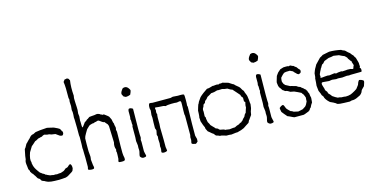

<svg xmlns="http://www.w3.org/2000/svg" viewBox="-78 -1199 3124 1593"><g transform="rotate(-15 1484.0 -402.5)"><path d="M393 -400 396 -392Q397 -391 399 -390L401 -388Q406 -365 390 -356Q378 -356 369.5 -360.5Q361 -365 352.5 -372.5Q344 -380 338 -383Q303 -386 286 -395Q277 -393 263.5 -397.5Q250 -402 246 -402Q233 -399 223 -391Q216 -391 206 -387.5Q196 -384 190 -384Q187 -382 181 -378.5Q175 -375 170 -372.5Q165 -370 160 -369Q155 -365 143 -353.5Q131 -342 123 -337Q118 -330 109 -314Q100 -298 95 -291Q95 -288 87 -265Q80 -240 82 -220L86 -208L84 -202Q84 -201 86 -195Q89 -169 106 -142Q110 -134 119 -123Q128 -112 131 -107Q139 -103 149 -94Q149 -93 150.5 -92.5Q152 -92 154 -91.5Q156 -91 157 -90Q158 -88 168 -83L169 -80Q185 -74 186 -72Q189 -70 196.5 -67.5Q204 -65 207 -63Q209 -63 220.5 -61.5Q232 -60 237 -58Q247 -61 265 -57Q280 -60 298 -60Q300 -61 324 -69Q333 -74 344 -85Q348 -85 361 -90Q366 -92 374 -100.5Q382 -109 390 -110Q398 -107 401 -94.5Q404 -82 402 -69Q402 -66 398.5 -60.5Q395 -55 396 -52Q389 -44 371 -34Q353 -24 347 -19Q331 -14 328 -12Q261 -5 202 -11Q185 -15 177 -16Q175 -18 165.5 -21Q156 -24 153 -28Q148 -29 140 -33Q132 -37 128 -38Q116 -55 116 -57Q104 -63 100 -68Q83 -98 78 -102Q76 -111 65 -118Q58 -132 54 -134Q55 -140 53.5 -144Q52 -148 49 -152Q46 -156 45 -159Q45 -168 42 -186.5Q39 -205 39 -218Q39 -231 45 -243Q45 -260 60 -328Q61 -331 66.5 -336.5Q72 -342 73 -347Q74 -350 78.5 -356.5Q83 -363 84 -367Q90 -371 98.5 -381Q107 -391 112 -395Q118 -399 125.5 -408.5Q133 -418 141 -423.5Q149 -429 161 -430Q175 -438 183 -441Q213 -447 283 -451Q290 -449 310 -445Q330 -441 339 -438Q377 -421 385 -414Q386 -413 393 -400Z M806 -406 819 -380Q824 -348 829 -343Q828 -333 835 -307Q835 -294 832 -287Q832 -285 834 -279Q836 -273 836 -269Q835 -261 835 -195Q835 -184 834 -147.5Q833 -111 834 -88Q835 -65 840 -44Q842 -30 836 -23Q825 -18 811 -19Q789 -19 786 -23Q782 -25 785.5 -36Q789 -47 789 -49Q789 -55 790.5 -82Q792 -109 788 -112Q788 -115 788.5 -117.5Q789 -120 790 -123.5Q791 -127 791 -129Q779 -156 789 -191Q787 -280 784 -332Q783 -335 781 -341Q779 -347 777 -350Q776 -352 768.5 -359Q761 -366 759 -372Q746 -373 732 -384.5Q718 -396 710 -399Q704 -400 697.5 -397Q691 -394 688 -394Q679 -395 668 -388Q658 -390 633 -381Q626 -377 616 -366.5Q606 -356 602 -353Q599 -347 584.5 -323.5Q570 -300 567 -284Q567 -272 566 -235Q565 -198 566 -174.5Q567 -151 570 -129Q570 -116 567 -102Q572 -64 572 -55Q572 -53 573.5 -47Q575 -41 575.5 -38Q576 -35 575.5 -30.5Q575 -26 572 -23Q563 -19 548 -20.5Q533 -22 524 -27Q523 -32 523.5 -34.5Q524 -37 525.5 -42.5Q527 -48 527 -50V-132Q527 -137 526.5 -147Q526 -157 526 -162Q526 -206 524 -213Q526 -234 526 -307Q526 -310 525 -314Q524 -318 524 -321V-386Q524 -394 523.5 -410.5Q523 -427 523 -435Q523 -468 521 -473Q524 -503 523 -523Q523 -524 521.5 -530.5Q520 -537 520 -540L523 -574Q523 -580 522 -590.5Q521 -601 521 -610Q521 -619 523 -627Q524 -631 522 -635.5Q520 -640 520 -643Q522 -740 515 -782Q516 -785 518.5 -788Q521 -791 524 -794.5Q527 -798 529 -801Q534 -800 540 -802Q546 -804 550 -804Q551 -803 555 -800.5Q559 -798 562 -797Q563 -795 565.5 -789.5Q568 -784 570 -782Q561 -725 567 -651Q562 -634 564 -607Q564 -598 565 -582.5Q566 -567 566.5 -554Q567 -541 567 -529Q567 -524 565.5 -513.5Q564 -503 564 -498Q564 -494 565.5 -486Q567 -478 567 -474Q567 -468 565.5 -455.5Q564 -443 564 -436Q564 -435 564.5 -432Q565 -429 565 -427Q565 -385 567 -378Q573 -379 578 -386.5Q583 -394 584 -395Q586 -398 591 -404Q596 -410 598 -414Q617 -424 622 -432Q628 -433 635.5 -439.5Q643 -446 646 -447Q655 -449 670 -449.5Q685 -450 691 -451Q692 -451 702 -453Q712 -455 717 -454Q725 -453 737 -447L738 -446L739 -444Q748 -441 750 -440Q750 -439 753 -436Q755 -436 761.5 -436.5Q768 -437 770 -435Q772 -433 786 -423Q800 -413 806 -406Z M1021 -537Q1002 -529 982 -529Q979 -530 974.5 -533Q970 -536 966 -536Q954 -555 953 -561Q953 -566 954 -570.5Q955 -575 957.5 -579.5Q960 -584 961 -586Q972 -603 975 -605Q991 -612 1005 -607Q1019 -602 1032 -578Q1036 -570 1029 -555Q1022 -540 1021 -537ZM1014 -419 1012 -244Q1012 -183 1014 -173Q1013 -170 1012 -163Q1011 -156 1009 -153Q1012 -141 1010.5 -105Q1009 -69 1010 -55Q1011 -49 1012.5 -42Q1014 -35 1015.5 -28.5Q1017 -22 1018 -19Q1020 -10 1012 -7Q1004 -4 990 -4Q975 -7 966 -22Q965 -31 969.5 -46.5Q974 -62 974 -69Q975 -74 974 -82Q973 -90 973 -93Q973 -96 973.5 -104Q974 -112 974 -115Q974 -122 971.5 -135Q969 -148 969 -153Q969 -162 971 -186V-277Q973 -285 975 -290Q972 -297 973 -315Q974 -333 970 -340L973 -358Q974 -366 973 -382Q972 -398 973 -409.5Q974 -421 979 -427Q992 -434 1014 -419Z M1338 -425 1358 -430Q1397 -427 1402 -427Q1408 -427 1419 -427.5Q1430 -428 1438.5 -427Q1447 -426 1453 -423Q1456 -418 1456 -378Q1456 -338 1454 -329Q1454 -325 1456 -321Q1458 -317 1457 -313Q1453 -149 1454 -70Q1456 -65 1458 -54.5Q1460 -44 1462 -40Q1462 -25 1461 -18Q1447 -4 1442 -3Q1419 -7 1410 -12Q1408 -19 1408.5 -22.5Q1409 -26 1411 -33.5Q1413 -41 1413 -44Q1413 -61 1412 -67L1416 -86V-253Q1412 -258 1413.5 -299Q1415 -340 1415 -348Q1417 -371 1410 -378Q1403 -380 1391.5 -377Q1380 -374 1372 -375Q1368 -377 1331.5 -376.5Q1295 -376 1282 -370Q1278 -371 1271.5 -373.5Q1265 -376 1262 -376L1226 -378Q1222 -378 1215 -379Q1208 -380 1203 -380.5Q1198 -381 1194 -381Q1191 -378 1191 -374Q1191 -370 1192.5 -365Q1194 -360 1194 -357Q1189 -334 1196 -324Q1191 -305 1193 -241Q1193 -236 1192 -225Q1191 -214 1191 -209Q1191 -192 1192 -157.5Q1193 -123 1193 -105V-42Q1198 -15 1197 -9Q1190 -3 1174.5 -1.5Q1159 0 1150 -6Q1148 -13 1148.5 -16Q1149 -19 1150.5 -26Q1152 -33 1152 -36Q1153 -40 1151.5 -48Q1150 -56 1150 -59Q1150 -64 1151.5 -72Q1153 -80 1153 -85Q1153 -91 1152 -102Q1151 -113 1151 -122.5Q1151 -132 1153 -140Q1154 -144 1151 -149.5Q1148 -155 1148 -159Q1152 -183 1155 -195Q1154 -200 1151.5 -206.5Q1149 -213 1148 -215Q1147 -232 1148.5 -263Q1150 -294 1150 -305Q1150 -309 1149 -317Q1148 -325 1148 -329Q1148 -334 1150 -347Q1152 -360 1152 -367Q1152 -369 1150.5 -374.5Q1149 -380 1148 -384Q1146 -415 1156 -427Q1164 -429 1183 -425Q1209 -424 1261.5 -425Q1314 -426 1338 -425ZM1372 -362 1373 -360 1374 -359 1373 -361Z M1613 -395 1649 -420Q1658 -420 1666.5 -421.5Q1675 -423 1685 -426.5Q1695 -430 1700 -431Q1706 -429 1723.5 -432Q1741 -435 1747 -430Q1751 -429 1753.5 -431.5Q1756 -434 1759 -434Q1776 -432 1786 -436Q1795 -434 1835 -422Q1841 -419 1853.5 -410Q1866 -401 1875 -398Q1880 -390 1895 -378.5Q1910 -367 1916 -360Q1919 -354 1920 -354Q1931 -332 1941 -323Q1942 -313 1949.5 -297Q1957 -281 1958 -271Q1963 -241 1964 -209Q1966 -209 1966 -207L1961 -171Q1960 -167 1958.5 -162.5Q1957 -158 1955 -152.5Q1953 -147 1952 -144L1947 -116Q1933 -98 1927 -88Q1926 -84 1921.5 -80.5Q1917 -77 1917 -74L1909 -58Q1899 -53 1883 -41.5Q1867 -30 1860 -26Q1839 -15 1800 -6Q1790 -7 1771.5 -4Q1753 -1 1748 -1Q1742 -1 1728 -3H1706Q1699 -4 1681 -10Q1663 -16 1652 -15Q1642 -21 1622 -26Q1621 -28 1615.5 -32.5Q1610 -37 1610 -42Q1604 -45 1594 -53Q1589 -58 1579 -66Q1569 -74 1564 -78Q1563 -82 1553 -100Q1551 -102 1551 -108Q1551 -114 1550 -116Q1541 -132 1528 -174Q1528 -196 1526 -204Q1529 -214 1530 -237Q1531 -260 1531 -264Q1533 -268 1539 -291.5Q1545 -315 1553 -323Q1553 -330 1562 -341Q1565 -344 1580 -367Q1582 -369 1593.5 -379.5Q1605 -390 1613 -395ZM1919 -241V-272Q1905 -284 1904 -299Q1899 -304 1880.5 -326Q1862 -348 1851 -359Q1847 -359 1833 -366Q1819 -373 1813 -378Q1784 -380 1769 -386Q1763 -386 1747.5 -385Q1732 -384 1728 -386Q1701 -376 1674 -376Q1656 -364 1636 -354Q1625 -337 1608 -326Q1608 -323 1605.5 -318.5Q1603 -314 1603 -312Q1598 -307 1586 -299Q1587 -291 1581.5 -282.5Q1576 -274 1575 -272L1574 -267Q1573 -262 1572 -260Q1575 -253 1572 -206Q1572 -202 1575 -198.5Q1578 -195 1578 -192Q1577 -182 1580.5 -168.5Q1584 -155 1584 -151Q1594 -136 1599 -122Q1603 -116 1615.5 -104.5Q1628 -93 1633 -85L1652 -77Q1657 -69 1666 -64Q1699 -60 1709 -51Q1716 -52 1726.5 -49.5Q1737 -47 1744 -47Q1781 -52 1791 -51Q1807 -61 1830 -67Q1840 -77 1852 -78Q1859 -87 1865 -89Q1871 -100 1889 -116Q1896 -136 1908 -144Q1910 -153 1915 -167Q1920 -181 1922 -187Q1921 -195 1922 -202.5Q1923 -210 1925 -218Q1927 -226 1928 -231Q1928 -233 1927 -233Q1926 -235 1922.5 -236.5Q1919 -238 1919 -241Z M2116 -537Q2097 -529 2077 -529Q2074 -530 2069.5 -533Q2065 -536 2061 -536Q2049 -555 2048 -561Q2048 -566 2049 -570.5Q2050 -575 2052.5 -579.5Q2055 -584 2056 -586Q2067 -603 2070 -605Q2086 -612 2100 -607Q2114 -602 2127 -578Q2131 -570 2124 -555Q2117 -540 2116 -537ZM2109 -419 2107 -244Q2107 -183 2109 -173Q2108 -170 2107 -163Q2106 -156 2104 -153Q2107 -141 2105.5 -105Q2104 -69 2105 -55Q2106 -49 2107.5 -42Q2109 -35 2110.5 -28.5Q2112 -22 2113 -19Q2115 -10 2107 -7Q2099 -4 2085 -4Q2070 -7 2061 -22Q2060 -31 2064.5 -46.5Q2069 -62 2069 -69Q2070 -74 2069 -82Q2068 -90 2068 -93Q2068 -96 2068.5 -104Q2069 -112 2069 -115Q2069 -122 2066.5 -135Q2064 -148 2064 -153Q2064 -162 2066 -186V-277Q2068 -285 2070 -290Q2067 -297 2068 -315Q2069 -333 2065 -340L2068 -358Q2069 -366 2068 -382Q2067 -398 2068 -409.5Q2069 -421 2074 -427Q2087 -434 2109 -419Z M2265 -315 2274 -294Q2275 -293 2279 -289.5Q2283 -286 2284 -283Q2291 -280 2303 -273Q2315 -266 2322 -263Q2332 -262 2347.5 -256.5Q2363 -251 2371 -250Q2385 -238 2402 -234Q2407 -227 2423 -217Q2428 -210 2442 -200Q2442 -193 2448 -190Q2451 -175 2459 -162Q2460 -143 2465 -126V-121Q2465 -114 2463.5 -101.5Q2462 -89 2462 -85Q2448 -66 2442 -50Q2441 -47 2437 -44.5Q2433 -42 2432 -40L2426 -28Q2419 -27 2416 -21Q2409 -19 2394 -12.5Q2379 -6 2369 -4H2290Q2280 -7 2262.5 -16Q2245 -25 2235 -28Q2227 -36 2213.5 -53Q2200 -70 2196 -75Q2196 -80 2193 -91Q2190 -102 2191 -110Q2192 -111 2198 -116Q2204 -121 2206 -122Q2208 -123 2215 -126Q2222 -129 2226 -126Q2231 -121 2235 -109Q2239 -97 2241 -94Q2246 -86 2257.5 -75Q2269 -64 2271 -62Q2282 -60 2296 -50Q2314 -47 2333 -42Q2342 -43 2357 -47Q2372 -51 2374 -51Q2376 -52 2384 -58Q2392 -64 2397 -66Q2410 -78 2421 -105Q2420 -111 2421.5 -122Q2423 -133 2423 -138Q2422 -143 2418 -151.5Q2414 -160 2413 -163Q2412 -167 2406 -173Q2400 -179 2399 -184Q2381 -194 2371 -198Q2346 -208 2342 -211Q2336 -211 2326.5 -214Q2317 -217 2311 -217Q2308 -219 2302 -222.5Q2296 -226 2292.5 -228Q2289 -230 2283 -232Q2277 -234 2271 -234Q2257 -246 2251 -248Q2251 -251 2246 -256Q2245 -257 2243.5 -260Q2242 -263 2241 -264Q2240 -266 2236 -271Q2232 -276 2230 -278Q2229 -279 2228.5 -283.5Q2228 -288 2226 -289Q2224 -311 2222 -319Q2224 -328 2224 -330Q2230 -347 2237 -373Q2239 -376 2245.5 -385Q2252 -394 2255 -398L2279 -419L2308 -428Q2314 -428 2323.5 -428.5Q2333 -429 2340 -428.5Q2347 -428 2352 -425Q2355 -425 2359 -427Q2363 -429 2367 -428Q2370 -427 2378 -422.5Q2386 -418 2393 -417Q2400 -408 2413 -401Q2415 -399 2419.5 -392Q2424 -385 2427 -382L2432 -378Q2437 -373 2438 -369.5Q2439 -366 2438 -360Q2438 -344 2415 -340Q2403 -344 2394 -356Q2393 -357 2386 -363.5Q2379 -370 2377 -375Q2372 -376 2364 -381Q2356 -386 2352 -387Q2315 -387 2306 -384Q2299 -382 2285 -368Q2270 -353 2268 -349Q2264 -329 2265 -315Z M2922 -298V-285Q2922 -283 2923 -277.5Q2924 -272 2923 -269Q2922 -266 2919 -263Q2919 -260 2922 -258Q2925 -256 2925 -254Q2927 -253 2927 -248.5Q2927 -244 2928 -243Q2929 -232 2924 -225Q2898 -224 2845 -224Q2821 -224 2818 -222Q2805 -224 2798.5 -224Q2792 -224 2778 -222Q2764 -220 2758 -220Q2752 -220 2740 -221Q2728 -222 2722 -222Q2719 -222 2713.5 -221Q2708 -220 2706 -220Q2701 -220 2689 -222Q2677 -224 2671 -224Q2666 -224 2657 -222Q2648 -220 2646 -220Q2637 -220 2616.5 -222.5Q2596 -225 2585 -224Q2575 -217 2584 -191.5Q2593 -166 2593 -157Q2594 -153 2599.5 -147Q2605 -141 2607 -138Q2609 -133 2611 -123Q2627 -108 2637 -93Q2661 -76 2679 -68Q2694 -68 2709 -63Q2735 -63 2745 -60Q2770 -60 2788 -66Q2802 -71 2826 -85Q2829 -86 2835.5 -91Q2842 -96 2846 -98Q2862 -121 2868 -127Q2874 -150 2887 -164Q2911 -161 2924 -148Q2926 -137 2913 -104Q2910 -100 2898.5 -89.5Q2887 -79 2884 -71Q2884 -63 2872.5 -50Q2861 -37 2854 -36Q2850 -34 2839.5 -29Q2829 -24 2823 -21.5Q2817 -19 2806.5 -17Q2796 -15 2785 -16Q2782 -16 2776.5 -13.5Q2771 -11 2767 -11Q2758 -12 2718.5 -12.5Q2679 -13 2663 -19Q2660 -19 2656.5 -23Q2653 -27 2651 -28Q2649 -29 2644 -31.5Q2639 -34 2637 -36Q2631 -38 2621.5 -43.5Q2612 -49 2607 -50Q2605 -52 2598.5 -58Q2592 -64 2590 -66.5Q2588 -69 2583 -75Q2578 -81 2575.5 -85.5Q2573 -90 2570 -96Q2567 -102 2566 -109Q2565 -110 2555 -123Q2554 -132 2539 -164Q2539 -171 2536.5 -186Q2534 -201 2534 -209L2537 -239L2539 -272Q2539 -274 2540.5 -276.5Q2542 -279 2542 -280Q2543 -285 2543.5 -297Q2544 -309 2545 -313Q2547 -321 2552.5 -333Q2558 -345 2559 -348Q2560 -350 2567 -361.5Q2574 -373 2577 -380Q2585 -387 2622 -427Q2646 -439 2649 -443Q2704 -455 2708 -455Q2758 -455 2808 -444Q2811 -441 2816 -438.5Q2821 -436 2827 -434Q2833 -432 2837 -430Q2863 -404 2872 -399Q2886 -379 2895 -372Q2897 -364 2909 -348Q2910 -341 2915.5 -324.5Q2921 -308 2922 -298ZM2870 -282Q2877 -291 2876 -296.5Q2875 -302 2870.5 -313Q2866 -324 2867 -331Q2866 -333 2862 -336L2857 -339Q2856 -340 2856 -341Q2856 -342 2856 -343Q2842 -359 2840 -369Q2831 -377 2823 -386Q2820 -387 2803.5 -394Q2787 -401 2779 -406Q2740 -411 2734 -413Q2716 -408 2690 -406Q2658 -393 2652 -391Q2648 -389 2642 -381Q2636 -373 2633 -372Q2632 -371 2630 -371Q2628 -371 2627 -370Q2625 -368 2618 -358Q2616 -356 2614.5 -351.5Q2613 -347 2611 -345Q2610 -344 2606 -338.5Q2602 -333 2602 -329Q2599 -327 2585 -295Q2583 -284 2586 -277Q2586 -276 2584 -269.5Q2582 -263 2585 -263Q2594 -262 2620.5 -265.5Q2647 -269 2659 -265Q2666 -267 2682 -268Q2698 -269 2704 -271Q2707 -271 2711.5 -268Q2716 -265 2720 -266Q2729 -270 2763 -272Q2765 -272 2768.5 -270Q2772 -268 2775 -269Q2781 -270 2793.5 -270Q2806 -270 2813 -272Q2815 -271 2842 -271Q2844 -271 2851 -268Q2858 -265 2864 -266Q2868 -269 2870 -282Z"/></g></svg>

Font: FuturaRenner Light
Style: Regular
Weight: 300
Designer: BSozoo
Foundry: BSozoo
Version: Version 1.001;PS 001.001;hotconv 1.0.70;makeotf.lib2.5.58329